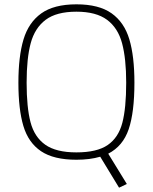

<svg xmlns="http://www.w3.org/2000/svg" viewBox="-20 -729 706 887"><path d="M443 -5Q395 9 333 9Q228 9 169.5 -30.5Q111 -70 88 -147Q65 -224 65 -347Q65 -468 88.5 -546.5Q112 -625 170.5 -667Q229 -709 333 -709Q437 -709 495.5 -667.5Q554 -626 577.5 -547.5Q601 -469 601 -347Q601 -210 574.5 -132Q548 -54 480 -19L566 121L530 138ZM563 -347Q563 -458 544 -529Q525 -600 474.5 -637.5Q424 -675 333 -675Q241 -675 191 -637.5Q141 -600 122 -530Q103 -460 103 -347Q103 -233 121 -164.5Q139 -96 189 -60.5Q239 -25 333 -25Q428 -25 477.5 -59Q527 -93 545 -161Q563 -229 563 -347Z"/></svg>

Font: Cairo ExtraLight
Style: Regular
Weight: 275
Designer: Mohamed Gaber, Accademia di Belle Arti di Urbino and others
Foundry: Kief Type Foundry, Accademia di Belle Arti di Urbino and others
Version: Version 3.011